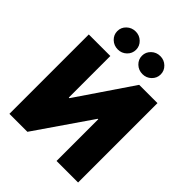

<svg xmlns="http://www.w3.org/2000/svg" viewBox="-260 -1100 1244 1244"><g transform="rotate(45 361.5 -478.0)"><path d="M46.9 -727.3H244.3V-346.6H250L508.5 -727.3H676.1V0H478.7V-382.1H474.4L211.6 0H46.9ZM248.6 -791.2Q212.4 -791.2 187.1 -815.3Q161.9 -839.5 161.9 -873.6Q161.9 -907.7 187.1 -931.8Q212.4 -956 248.6 -956Q283.7 -956 308.8 -931.8Q333.8 -907.7 333.8 -873.6Q333.8 -839.5 308.8 -815.3Q283.7 -791.2 248.6 -791.2ZM474.4 -791.2Q438.2 -791.2 413 -815.3Q387.8 -839.5 387.8 -873.6Q387.8 -907.7 413 -931.8Q438.2 -956 474.4 -956Q509.6 -956 534.6 -931.8Q559.7 -907.7 559.7 -873.6Q559.7 -839.5 534.6 -815.3Q509.6 -791.2 474.4 -791.2Z"/></g></svg>

Font: Karasuma Gothic
Style: Black
Weight: 900
Designer: Rasmus Andersson / Ryoko Nishizuka
Foundry: Genbu
Version: Version 1.00